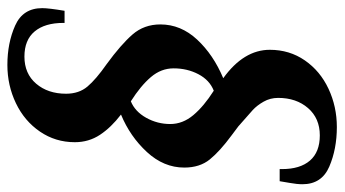

<svg xmlns="http://www.w3.org/2000/svg" viewBox="-236 -488 910 507"><g transform="rotate(-90 218.5 -235.0)"><path d="M-15 109Q-15 95 -11.5 75.5Q-8 56 -7 49H25V55Q25 103 47.5 129Q70 155 114 155Q159 155 186 124Q213 93 213 45Q213 24 203 6.5Q193 -11 181 -22Q169 -33 138 -60Q138 -60 114 -78Q72 -109 50.5 -135.5Q29 -162 29 -203Q29 -257 70 -301.5Q111 -346 169 -370Q135 -396 115.5 -425.5Q96 -455 96 -492Q96 -543 124 -584Q152 -625 199 -647.5Q246 -670 300 -670Q358 -670 404 -649.5Q450 -629 450 -578Q450 -561 443 -519H411V-522Q411 -571 388.5 -598Q366 -625 322 -625Q277 -625 250.5 -594Q224 -563 224 -515Q224 -481 243 -458.5Q262 -436 302 -408Q354 -370 380.5 -339.5Q407 -309 407 -266Q407 -212 367 -169Q327 -126 265 -100Q340 -46 340 23Q340 75 312 115.5Q284 156 237 178Q190 200 136 200Q78 200 31.5 180Q-15 160 -15 109ZM291 -231Q291 -264 268 -291Q245 -318 204 -344Q177 -333 160.5 -303.5Q144 -274 144 -240Q144 -207 167.5 -179Q191 -151 232 -125Q260 -136 275.5 -165.5Q291 -195 291 -231Z"/></g></svg>

Font: Philosopher
Style: Bold Italic
Weight: 700
Italic angle: -10°
Designer: Jovanny Lemonad
Foundry: Jovanny Lemonad
Version: Version 2.000